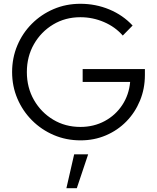

<svg xmlns="http://www.w3.org/2000/svg" viewBox="-20 -731 828 1015"><path d="M406 11Q330 11 264.5 -17Q199 -45 149.5 -94.5Q100 -144 72 -209.5Q44 -275 44 -350Q44 -425 71.5 -490.5Q99 -556 148.5 -605.5Q198 -655 263.5 -683Q329 -711 405 -711Q486 -711 558 -681Q630 -651 681 -596L629 -543Q589 -589 529.5 -614.5Q470 -640 405 -640Q325 -640 261 -601.5Q197 -563 159.5 -497.5Q122 -432 122 -350Q122 -268 159.5 -202.5Q197 -137 261 -98.5Q325 -60 405 -60Q476 -60 533.5 -91Q591 -122 626.5 -176Q662 -230 668 -298H417V-366H746V-335Q746 -262 720 -199Q694 -136 648 -89Q602 -42 540 -15.5Q478 11 406 11ZM331 264 372 85H446L386 264Z"/></svg>

Font: Red Hat Display VF
Style: Regular
Weight: 300
Designer: Pentagram, MCKL
Foundry: Pentagram, MCKL
Version: Version 1.023